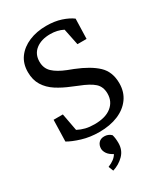

<svg xmlns="http://www.w3.org/2000/svg" viewBox="-226 -783 985 1133"><g transform="rotate(-30 266.5 -216.0)"><path d="M243 15Q180 15 126 -1.5Q72 -18 40 -37L44 -183H107L129 -65Q154 -52 180.5 -45.5Q207 -39 241 -39Q316 -39 356.5 -71.5Q397 -104 397 -158Q397 -205 367.5 -231.5Q338 -258 273 -283L235 -299Q182 -320 141 -346.5Q100 -373 76.5 -411Q53 -449 53 -502Q53 -560 83 -600.5Q113 -641 165 -663Q217 -685 283 -685Q339 -685 383 -670.5Q427 -656 455 -635L451 -499H389L366 -611Q327 -631 279 -631Q218 -631 180.5 -602Q143 -573 143 -521Q143 -476 172.5 -448Q202 -420 260 -397L299 -382Q392 -345 440 -299.5Q488 -254 488 -176Q488 -117 457 -74Q426 -31 371 -8Q316 15 243 15ZM307 127Q307 175 275.5 207Q244 239 199 253L186 220Q235 200 251 170Q224 156 212.5 138.5Q201 121 201 105Q201 82 214.5 66.5Q228 51 253 51Q281 51 300 70Q307 94 307 127Z"/></g></svg>

Font: Source Serif 4 SmText
Style: Regular
Weight: 400
Designer: Frank Grießhammer
Foundry: Adobe
Version: Version 4.005;hotconv 1.1.0;makeotfexe 2.6.0